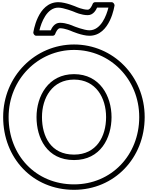

<svg xmlns="http://www.w3.org/2000/svg" viewBox="-20 -1694 1357 1761"><path d="M1030.7 -1646.4C1028.5 -1660.3 1017.1 -1674 1005 -1674H853C842.4 -1674 832.1 -1666.7 829 -1656C827.2 -1650.1 808.1 -1605 785 -1605C738.3 -1605 681.1 -1630.9 681.1 -1630.9C679.3 -1631.6 583.3 -1674 515 -1674C321.9 -1674 285.3 -1393.5 285.3 -1393.5C287.5 -1379.6 298.9 -1366 311 -1366H463C474 -1366 484.1 -1373.6 487.1 -1384.3C488.8 -1390.3 507.2 -1435 530 -1435C576.7 -1435 633.9 -1409.1 633.9 -1409.1C634.8 -1408.8 731.9 -1366 800 -1366C993 -1366 1030.7 -1646.4 1030.7 -1646.4ZM654.1 -1454.9C647 -1458.1 588.8 -1485 530 -1485C477.6 -1485 453.4 -1434.5 445.5 -1416H341.6C358.7 -1487.4 409 -1624 515 -1624C563 -1624 655.3 -1587.5 660.9 -1585.1C668 -1581.9 726.2 -1555 785 -1555C837.4 -1555 862.1 -1605.5 870.3 -1624H974.3C956.9 -1552.8 906 -1416 800 -1416C752 -1416 659.7 -1452.5 654.1 -1454.9ZM59 -620C59 -968.5 332 -1236 659 -1236C988.9 -1236 1257 -968.7 1257 -620C1257 -270.8 1000.7 -3 659 -3C307.3 -3 59 -270.5 59 -620ZM9 -620C9 -245.5 278.7 47 659 47C1029.3 47 1307 -245.2 1307 -620C1307 -995.3 1017.1 -1286 659 -1286C304 -1286 9 -995.5 9 -620ZM315 -620C315 -429.5 409.4 -226 659 -226C902.5 -226 1003 -429.1 1003 -620C1003 -811.4 896.5 -1014 659 -1014C422.5 -1014 315 -811.5 315 -620ZM365 -620C365 -796.5 459.5 -964 659 -964C859.5 -964 953 -796.6 953 -620C953 -442.9 865.5 -276 659 -276C446.6 -276 365 -442.5 365 -620Z"/></svg>

Font: Poland Can Into
Style: BigWritingsOLn
Weight: 700
Foundry: Cannot Into Space Fonts
Version: Version 0.92